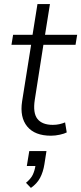

<svg xmlns="http://www.w3.org/2000/svg" viewBox="-20 -655 397 938"><path d="M229 8Q150 8 113 -37Q76 -82 88 -160L132 -436H36L44 -485H139L163 -635H224L200 -485H357L349 -436H192L150 -168Q140 -103 163 -74Q186 -45 238 -45Q256 -45 271 -48.5Q286 -52 298 -57L306 -8Q295 -2 272.5 3Q250 8 229 8ZM131 263 107 238Q131 218 140 199Q149 180 153 156H111L123 83H207L197 147Q191 185 176 213.5Q161 242 131 263Z"/></svg>

Font: Nunito Sans Light
Style: Italic
Weight: 300
Italic angle: -9°
Designer: Vernon Adams
Foundry: Vernon Adams
Version: Version 3.006; ttfautohint (v1.8.3)